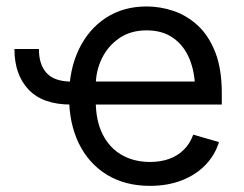

<svg xmlns="http://www.w3.org/2000/svg" viewBox="-20 -573 767 604"><path d="M25.4 -418.9H102.5Q102.1 -371.1 126 -344Q149.9 -316.9 203.1 -316.4V-244.1Q114.7 -244.1 70.1 -291Q25.4 -337.9 25.4 -418.9ZM452.1 11.7Q373.5 11.7 316.2 -23.4Q258.8 -58.6 228 -121.8Q197.3 -185.1 197.3 -268.6Q197.3 -352.5 227.5 -416.5Q257.8 -480.5 312.7 -516.6Q367.7 -552.7 441.4 -552.7Q483.9 -552.7 525.9 -538.6Q567.9 -524.4 602.3 -492.7Q636.7 -460.9 657.2 -408.7Q677.7 -356.4 677.7 -280.3V-244.1H256.8V-316.4H632.3L593.8 -289.1Q593.8 -343.8 576.7 -386.2Q559.6 -428.7 525.6 -453.1Q491.7 -477.5 441.4 -477.5Q391.1 -477.5 355.2 -452.9Q319.3 -428.2 300.3 -388.7Q281.2 -349.1 281.2 -303.7V-255.9Q281.2 -193.8 302.7 -150.9Q324.2 -107.9 362.8 -85.7Q401.4 -63.5 452.1 -63.5Q484.9 -63.5 511.7 -73Q538.6 -82.5 558.1 -101.8Q577.6 -121.1 587.9 -149.4L668.9 -126Q656.2 -85 626.2 -54Q596.2 -22.9 551.8 -5.6Q507.3 11.7 452.1 11.7Z"/></svg>

Font: Inter
Style: Regular
Weight: 400
Designer: Rasmus Andersson
Foundry: rsms
Version: Version 4.000;git-8c9346024